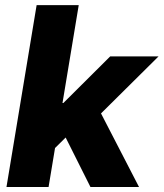

<svg xmlns="http://www.w3.org/2000/svg" viewBox="-20 -748 654 768"><path d="M180.2 -136.2 213.4 -335.9H233.4L420.9 -522.5H614.3L342.8 -253.4H298.8ZM5.9 0 126.5 -727.5H294.9L174.3 0ZM341.8 0 233.4 -216.3 363.3 -334.5 536.1 0Z"/></svg>

Font: Inter 28pt ExtraBold
Style: Italic
Weight: 800
Italic angle: -9.3988°
Designer: Rasmus Andersson
Foundry: rsms
Version: Version 4.001;git-66647c0bb